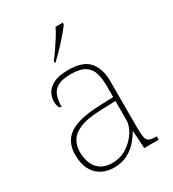

<svg xmlns="http://www.w3.org/2000/svg" viewBox="-187 -871 890 985"><g transform="rotate(-30 258.5 -378.0)"><path d="M197 10Q158 10 126 -6.5Q94 -23 75 -58Q56 -93 56 -146Q56 -225 112.5 -262Q169 -299 290 -303L373 -306V-371Q373 -414 364 -446.5Q355 -479 327 -498Q299 -517 242 -517Q193 -517 166 -502.5Q139 -488 129 -460.5Q119 -433 119 -395Q109 -395 103.5 -406Q98 -417 98 -441Q98 -462 110 -485.5Q122 -509 153.5 -525.5Q185 -542 242 -542Q330 -542 365.5 -499.5Q401 -457 401 -386V-110Q401 -73 404.5 -53.5Q408 -34 420 -27Q432 -20 459 -20H466V0H380L374 -104H372Q361 -83 338.5 -56Q316 -29 281 -9.5Q246 10 197 10ZM201 -15Q250 -15 288.5 -40Q327 -65 350 -101Q373 -137 373 -170V-283L287 -280Q209 -278 165 -261Q121 -244 102.5 -214.5Q84 -185 84 -145Q84 -111 95.5 -81.5Q107 -52 133 -33.5Q159 -15 201 -15ZM202 -619Q217 -638 235 -664Q253 -690 270 -717Q287 -744 297 -766H340V-756Q331 -743 314.5 -723Q298 -703 278 -681Q258 -659 238.5 -639.5Q219 -620 204 -606H202Z"/></g></svg>

Font: Noto Serif Thai Thin
Style: Regular
Weight: 250
Version: Version 2.001